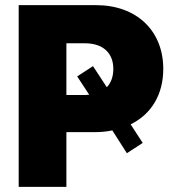

<svg xmlns="http://www.w3.org/2000/svg" viewBox="-20 -727 697 747"><path d="M341.8 -469.7 280.3 -429.7 327.1 -358.4 310.5 -357.4H238.3V-558.6H310.5C380.9 -558.6 420.9 -520.5 420.9 -459C420.9 -429.2 412.1 -404.8 395.5 -387.7ZM52.7 0H238.3V-212.9H347.7C372.1 -212.9 395 -214.8 417 -219.7L473.6 -130.9L535.2 -170.9L488.3 -243.2C567.9 -282.2 615.2 -357.9 615.2 -459C615.2 -607.4 511.7 -707 353.5 -707H52.7Z"/></svg>

Font: Pretendard Black
Style: Regular
Weight: 900
Designer: Base glyphs from Inter by Rasmus Andersson; Hangeul glyphs from Noto Sans CJK(Source Han Sans) by Jang Soo-young and Kan
Foundry: Kil Hyung-jin
Version: Version 1.309;Glyphs 3.2 (3225)